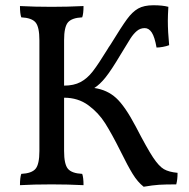

<svg xmlns="http://www.w3.org/2000/svg" viewBox="-20 -702 718 731"><path d="M656 -44Q656 -18 651 0Q609 0 585.5 1.5Q562 3 527 9Q504 -9 485 -40Q466 -71 439 -126Q406 -192 380.5 -232.5Q355 -273 316 -301.5Q277 -330 224 -330V-127Q224 -77 238.5 -59.5Q253 -42 293 -40Q298 -26 298 3Q238 0 177 0Q107 0 56 3Q56 -26 61 -40Q101 -42 115.5 -59.5Q130 -77 130 -127V-549Q130 -599 115.5 -616.5Q101 -634 61 -636Q56 -650 56 -679Q111 -676 177 -676Q238 -676 298 -679Q298 -650 293 -636Q253 -634 238.5 -616.5Q224 -599 224 -549V-376Q261 -376 286.5 -389.5Q312 -403 333 -430Q354 -457 389 -514Q391 -517 393.5 -521.5Q396 -526 400 -531Q443 -601 463.5 -629Q484 -657 506 -669.5Q528 -682 564 -682Q599 -682 621 -676Q619 -642 619 -623Q619 -582 624 -530Q614 -526 600 -523.5Q586 -521 576 -521Q569 -561 558 -578Q547 -595 531 -595Q514 -595 501 -584Q488 -573 477 -556Q466 -539 439 -494Q404 -435 382 -407.5Q360 -380 339 -367Q388 -360 422 -329Q456 -298 497 -220Q540 -137 562.5 -103Q585 -69 604 -58Q623 -47 656 -44Z"/></svg>

Font: Vollkorn SC
Style: Regular
Weight: 400
Designer: Friedrich Althausen
Foundry: Friedrich Althausen
Version: Version 4.015